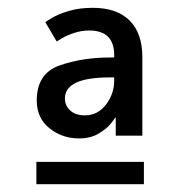

<svg xmlns="http://www.w3.org/2000/svg" viewBox="-20 -736 462 491"><path d="M74 -479Q74 -548 132 -568.5Q190 -589 262 -589H272V-595Q272 -658 208 -658Q189 -658 170.5 -652Q152 -646 140 -639Q128 -632 125 -630L96 -679Q96 -680 112.5 -690Q129 -700 156 -708Q183 -716 217 -716Q279 -716 311.5 -683.5Q344 -651 344 -590V-389H276V-435H274Q274 -433 263 -419.5Q252 -406 231.5 -394Q211 -382 182 -382Q139 -382 106.5 -408Q74 -434 74 -479ZM272 -530V-538H260Q146 -538 146 -484Q146 -466 159.5 -453.5Q173 -441 197 -441Q230 -441 251 -468.5Q272 -496 272 -530ZM348 -322V-265H73V-322Z"/></svg>

Font: Museo Sans Medium
Style: Regular
Weight: 500
Designer: Jos Buivenga
Foundry: Jos Buivenga & Rosetta Type Foundry (extension, remastering)
Version: Version 3.600;PS 1.000;hotconv 1.0.88;makeotf.lib2.5.647800;